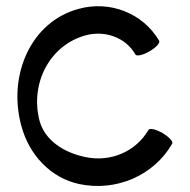

<svg xmlns="http://www.w3.org/2000/svg" viewBox="-20 -583 626 631"><path d="M503 -449C450 -540 341 -582 239 -554C81 -512 5 -335 50 -170C75 -75 146 2 241 22C361 47 485 -5 546 -111C550 -118 535 -133 514 -146C492 -158 472 -163 468 -156C426 -84 342 -49 260 -67C192 -81 128 -120 110 -186C78 -308 143 -435 262 -467C325 -484 393 -460 425 -404C429 -397 450 -402 471 -414C493 -427 507 -442 503 -449Z"/></svg>

Font: Nupuram
Style: Regular
Weight: 400
Designer: Santhosh Thottingal (santhosh.thottingal@gmail.com)
Foundry: SMC
Version: Version 1.000